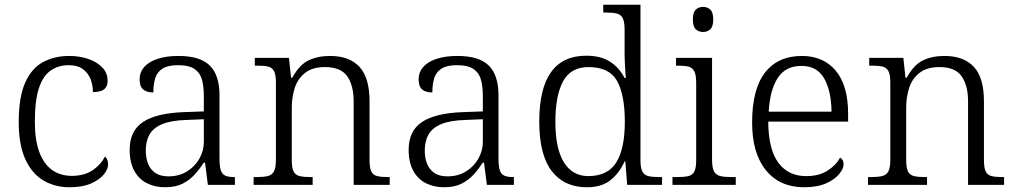

<svg xmlns="http://www.w3.org/2000/svg" viewBox="-20 -780 4283 810"><path d="M273 10Q212 10 163.5 -18.5Q115 -47 87 -108Q59 -169 59 -264Q59 -371 86.5 -432Q114 -493 162.5 -518.5Q211 -544 271 -544Q315 -544 352 -531.5Q389 -519 411.5 -495.5Q434 -472 434 -439Q434 -423 427 -412Q420 -401 406.5 -396.5Q393 -392 372 -391Q372 -422 361.5 -447.5Q351 -473 329 -489Q307 -505 270 -505Q227 -505 194.5 -483Q162 -461 144.5 -409Q127 -357 127 -265Q127 -190 145.5 -139.5Q164 -89 199 -63.5Q234 -38 285 -38Q338 -39 372 -62.5Q406 -86 423 -120Q429 -114 432.5 -106Q436 -98 436 -86Q436 -66 417.5 -43.5Q399 -21 363 -5.5Q327 10 273 10Z M676 10Q634 10 600 -7Q566 -24 546.5 -59.5Q527 -95 527 -148Q527 -228 583.5 -265.5Q640 -303 757 -307L840 -310V-372Q840 -411 833 -440.5Q826 -470 802.5 -487.5Q779 -505 731 -505Q688 -505 665.5 -490.5Q643 -476 635 -450.5Q627 -425 627 -390Q598 -390 583.5 -403Q569 -416 569 -446Q569 -475 588 -497Q607 -519 644 -531.5Q681 -544 733 -544Q824 -544 865 -503.5Q906 -463 906 -378V-112Q906 -81 911 -63.5Q916 -46 929.5 -39.5Q943 -33 967 -33H971V0H857L845 -94H840Q823 -68 802 -44.5Q781 -21 751 -5.5Q721 10 676 10ZM691 -36Q735 -36 768.5 -56.5Q802 -77 821 -110.5Q840 -144 840 -182V-277L767 -274Q701 -272 663.5 -256Q626 -240 610.5 -212Q595 -184 595 -145Q595 -113 605 -88.5Q615 -64 636 -50Q657 -36 691 -36Z M1050 0V-33H1064Q1093 -33 1110.5 -37.5Q1128 -42 1136 -57.5Q1144 -73 1144 -106V-433Q1144 -465 1136 -480Q1128 -495 1111.5 -499Q1095 -503 1070 -503H1055V-536H1199L1208 -452H1213Q1243 -507 1282 -525.5Q1321 -544 1372 -544Q1454 -544 1496.5 -498Q1539 -452 1539 -353V-106Q1539 -73 1546 -57.5Q1553 -42 1570 -37.5Q1587 -33 1614 -33H1624V0H1472V-353Q1472 -419 1445 -458Q1418 -497 1351 -497Q1298 -497 1267 -472.5Q1236 -448 1223.5 -409Q1211 -370 1211 -326V-103Q1211 -71 1219 -56Q1227 -41 1244.5 -37Q1262 -33 1289 -33H1299V0Z M1853 10Q1811 10 1777 -7Q1743 -24 1723.5 -59.5Q1704 -95 1704 -148Q1704 -228 1760.5 -265.5Q1817 -303 1934 -307L2017 -310V-372Q2017 -411 2010 -440.5Q2003 -470 1979.5 -487.5Q1956 -505 1908 -505Q1865 -505 1842.5 -490.5Q1820 -476 1812 -450.5Q1804 -425 1804 -390Q1775 -390 1760.5 -403Q1746 -416 1746 -446Q1746 -475 1765 -497Q1784 -519 1821 -531.5Q1858 -544 1910 -544Q2001 -544 2042 -503.5Q2083 -463 2083 -378V-112Q2083 -81 2088 -63.5Q2093 -46 2106.5 -39.5Q2120 -33 2144 -33H2148V0H2034L2022 -94H2017Q2000 -68 1979 -44.5Q1958 -21 1928 -5.5Q1898 10 1853 10ZM1868 -36Q1912 -36 1945.5 -56.5Q1979 -77 1998 -110.5Q2017 -144 2017 -182V-277L1944 -274Q1878 -272 1840.5 -256Q1803 -240 1787.5 -212Q1772 -184 1772 -145Q1772 -113 1782 -88.5Q1792 -64 1813 -50Q1834 -36 1868 -36Z M2456 10Q2360 10 2307.5 -58.5Q2255 -127 2255 -267Q2255 -407 2305 -476Q2355 -545 2453 -545Q2515 -545 2554 -519.5Q2593 -494 2615 -451H2620Q2618 -477 2616.5 -506Q2615 -535 2615 -558V-655Q2615 -688 2607 -703.5Q2599 -719 2582 -723Q2565 -727 2540 -727H2525V-760H2682V-103Q2682 -72 2690 -56.5Q2698 -41 2715.5 -37Q2733 -33 2762 -33H2773V0H2626L2618 -99H2615Q2593 -50 2555.5 -20Q2518 10 2456 10ZM2463 -37Q2546 -38 2581 -96.5Q2616 -155 2616 -266Q2616 -379 2583.5 -438Q2551 -497 2463 -497Q2388 -497 2355.5 -437Q2323 -377 2323 -265Q2323 -153 2359 -95Q2395 -37 2463 -37Z M2817 0V-33H2837Q2866 -33 2883.5 -37Q2901 -41 2909 -56Q2917 -71 2917 -103V-431Q2917 -464 2909 -479.5Q2901 -495 2884 -499Q2867 -503 2842 -503H2832V-536H2984V-106Q2984 -73 2992 -57.5Q3000 -42 3018 -37.5Q3036 -33 3064 -33H3084V0ZM2946 -645Q2928 -645 2915.5 -656.5Q2903 -668 2903 -698Q2903 -728 2915.5 -739.5Q2928 -751 2946 -751Q2964 -751 2976.5 -739.5Q2989 -728 2989 -698Q2989 -668 2976.5 -656.5Q2964 -645 2946 -645Z M3372 10Q3270 10 3211.5 -61.5Q3153 -133 3153 -263Q3153 -404 3207.5 -474Q3262 -544 3363 -544Q3454 -544 3506 -481.5Q3558 -419 3558 -300V-267H3221Q3222 -149 3264 -93Q3306 -37 3381 -37Q3435 -37 3471 -60Q3507 -83 3524 -115Q3530 -112 3534.5 -105Q3539 -98 3539 -87Q3539 -69 3520.5 -46Q3502 -23 3465 -6.5Q3428 10 3372 10ZM3488 -309Q3487 -396 3457 -449Q3427 -502 3361 -502Q3294 -502 3261 -451Q3228 -400 3223 -309Z M3642 0V-33H3656Q3685 -33 3702.5 -37.5Q3720 -42 3728 -57.5Q3736 -73 3736 -106V-433Q3736 -465 3728 -480Q3720 -495 3703.5 -499Q3687 -503 3662 -503H3647V-536H3791L3800 -452H3805Q3835 -507 3874 -525.5Q3913 -544 3964 -544Q4046 -544 4088.5 -498Q4131 -452 4131 -353V-106Q4131 -73 4138 -57.5Q4145 -42 4162 -37.5Q4179 -33 4206 -33H4216V0H4064V-353Q4064 -419 4037 -458Q4010 -497 3943 -497Q3890 -497 3859 -472.5Q3828 -448 3815.5 -409Q3803 -370 3803 -326V-103Q3803 -71 3811 -56Q3819 -41 3836.5 -37Q3854 -33 3881 -33H3891V0Z"/></svg>

Font: Noto Rashi Hebrew Light
Style: Regular
Weight: 300
Version: Version 1.006